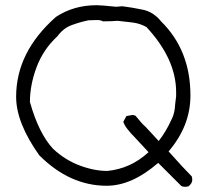

<svg xmlns="http://www.w3.org/2000/svg" viewBox="-20 -721 801 738"><path d="M392 -64Q481 -72 551 -136L500 -191Q460 -231 454 -253L466 -275L489 -279Q495 -279 501 -276Q525 -246 540 -233L590 -179Q618 -215 638 -259Q649 -279 652 -305Q652 -311 657 -351V-367Q657 -494 543 -617Q518 -631 489.5 -634.5Q461 -638 432 -641Q410 -639 376 -639Q366 -644 354 -644L320 -643Q287 -636 255.5 -624.5Q224 -613 201 -582Q146 -531 120.5 -462.5Q95 -394 95 -329Q129 -208 184 -149Q230 -106 286 -85Q342 -64 392 -64ZM691 -3Q682 -3 677 -6L588 -95Q487 -7 390 -7Q248 -7 131 -124Q42 -249 42 -349Q42 -521 195 -656Q263 -701 352 -701Q368 -701 427 -695L450 -697Q490 -692 530 -683.5Q570 -675 599 -639Q712 -528 712 -354Q712 -237 628 -139Q686 -74 717 -43Q719 -39 719 -29Q719 -17 705 -5Q699 -3 691 -3Z"/></svg>

Font: Yozai
Style: Regular
Weight: 400
Designer: LXGW / Y.OzVox
Foundry: LXGW / Y.OzVox
Version: Version 0.861;October 22, 2024